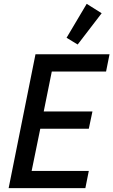

<svg xmlns="http://www.w3.org/2000/svg" viewBox="-20 -981 591 1001"><path d="M25 0 165 -698H551L533 -608H250L208 -400H462L443 -310H190L145 -90H443L425 0ZM385 -749 327 -784 432 -961 510 -912Z"/></svg>

Font: IBM Plex Sans Cond Medm
Style: Italic
Weight: 500
Width: 3
Italic angle: -11°
Designer: Mike Abbink, Paul van der Laan, Pieter van Rosmalen
Foundry: Bold Monday
Version: Version 1.3